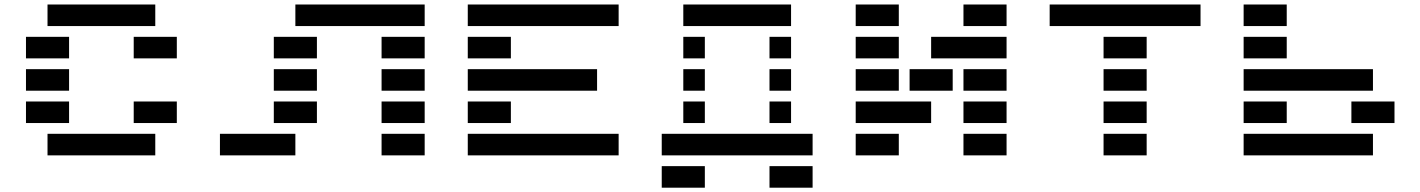

<svg xmlns="http://www.w3.org/2000/svg" viewBox="-20 -704 6436 870"><path d="M195.3 0V-97.7H683.6V0ZM683.6 -683.6V-585.9H195.3V-683.6ZM97.7 -439.5V-537.1H293V-439.5ZM585.9 -439.5V-537.1H781.2V-439.5ZM97.7 -293V-390.6H293V-293ZM97.7 -146.5V-244.1H293V-146.5ZM585.9 -146.5V-244.1H781.2V-146.5Z M1709 0V-97.7H1904.3V0ZM1220.7 -439.5V-537.1H1416V-439.5ZM1220.7 -293V-390.6H1416V-293ZM1220.7 -146.5V-244.1H1416V-146.5ZM976.6 0V-97.7H1318.4V0ZM1318.4 -585.9V-683.6H1904.3V-585.9ZM1709 -439.5V-537.1H1904.3V-439.5ZM1709 -293V-390.6H1904.3V-293ZM1709 -146.5V-244.1H1904.3V-146.5Z M2783.2 -97.7V0H2099.6V-97.7ZM2099.6 -585.9V-683.6H2783.2V-585.9ZM2099.6 -439.5V-537.1H2294.9V-439.5ZM2099.6 -293V-390.6H2685.5V-293ZM2099.6 -146.5V-244.1H2294.9V-146.5Z M3466.8 146.5V48.8H3662.1V146.5ZM3564.5 -683.6V-585.9H3076.2V-683.6ZM3564.5 -439.5H3466.8V-537.1H3564.5ZM3173.8 -439.5H3076.2V-537.1H3173.8ZM3564.5 -293H3466.8V-390.6H3564.5ZM3173.8 -293H3076.2V-390.6H3173.8ZM3564.5 -146.5H3466.8V-244.1H3564.5ZM3173.8 -146.5H3076.2V-244.1H3173.8ZM3662.1 -97.7V0H2978.5V-97.7ZM2978.5 146.5V48.8H3173.8V146.5Z M4541 -683.6V-585.9H4345.7V-683.6ZM4052.7 -683.6V-585.9H3857.4V-683.6ZM4541 -537.1V-439.5H4199.2V-537.1ZM4052.7 -537.1V-439.5H3857.4V-537.1ZM4541 -390.6V-293H4345.7V-390.6ZM4296.9 -390.6V-293H4101.6V-390.6ZM4052.7 -390.6V-293H3857.4V-390.6ZM4541 -244.1V-146.5H4345.7V-244.1ZM3857.4 -146.5V-244.1H4199.2V-146.5ZM4541 -97.7V0H4345.7V-97.7ZM4052.7 -97.7V0H3857.4V-97.7Z M4980.5 0V-97.7H5175.8V0ZM4736.3 -585.9V-683.6H5419.9V-585.9ZM4980.5 -439.5V-537.1H5175.8V-439.5ZM4980.5 -293V-390.6H5175.8V-293ZM4980.5 -146.5V-244.1H5175.8V-146.5Z M5615.2 -585.9V-683.6H5810.5V-585.9ZM5615.2 -439.5V-537.1H5810.5V-439.5ZM5615.2 -293V-390.6H6201.2V-293ZM5615.2 -146.5V-244.1H5810.5V-146.5ZM6103.5 -146.5V-244.1H6298.8V-146.5ZM5615.2 0V-97.7H6201.2V0Z"/></svg>

Font: Trigram
Style: Regular
Weight: 400
Designer: GGBotNet
Foundry: GGBotNet
Version: 1.05